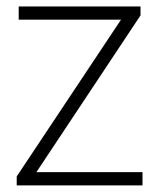

<svg xmlns="http://www.w3.org/2000/svg" viewBox="-20 -560 479 580"><path d="M30.5 0V-27L345.5 -500.5H36.5V-540.5H404.5V-513.5L90 -40H410.5V0Z"/></svg>

Font: Encode Sans XLt
Style: Regular
Weight: 200
Designer: Multiple Designers
Foundry: Impallari Type
Version: Version 3.002; ttfautohint (v1.8.3) -l 8 -r 50 -G 200 -x 14 